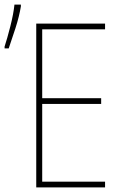

<svg xmlns="http://www.w3.org/2000/svg" viewBox="-53 -817 573 837"><path d="M-15 -606Q-2 -643 14.5 -694.5Q31 -746 38 -789V-797H10Q6 -757 -8 -702Q-22 -647 -33 -614V-606ZM405 0V-25H131V-364H388V-389H131V-689H405V-714H105V0Z"/></svg>

Font: Noto Sans Mono UI Condensed Thin
Style: Regular
Weight: 250
Width: 3
Designer: Monotype Design team
Foundry: Monotype Imaging Inc.
Version: 1.000